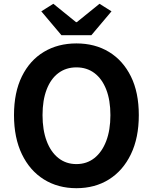

<svg xmlns="http://www.w3.org/2000/svg" viewBox="-20 -984 810 1018"><path d="M385.1 13.8Q287.4 13.8 212.7 -32.8Q138 -79.4 96.1 -166.4Q54.2 -253.3 54.2 -373.6Q54.2 -494 96.1 -579.1Q138 -664.2 212.7 -709Q287.4 -753.8 385.1 -753.8Q483.6 -753.8 557.9 -708.6Q632.2 -663.4 674.1 -578.7Q716 -494 716 -373.6Q716 -253.3 674.1 -166.4Q632.2 -79.4 557.9 -32.8Q483.6 13.8 385.1 13.8ZM385.1 -114Q440.2 -114 480.6 -146Q520.9 -178 543.2 -236.3Q565.4 -294.5 565.4 -373.6Q565.4 -452.6 543.2 -509.5Q520.9 -566.4 480.6 -596.6Q440.2 -626.8 385.1 -626.8Q330.1 -626.8 289.7 -596.6Q249.2 -566.4 227.4 -509.5Q205.5 -452.6 205.5 -373.6Q205.5 -294.5 227.4 -236.3Q249.2 -178 289.7 -146Q330.1 -114 385.1 -114ZM305.7 -797.4 199 -923.9 262.8 -964 383.1 -866.5H387.3L507.6 -964L571.2 -923.9L464.5 -797.4Z"/></svg>

Font: Noto Sans SC Thin
Style: Regular
Weight: 100
Designer: Ryoko NISHIZUKA 西塚涼子 (kana, bopomofo & ideographs); Paul D. Hunt (Latin, Greek & Cyrillic); Sandoll Communications 산돌커뮤니
Foundry: Adobe
Version: Version 2.004-H2;hotconv 1.0.118;makeotfexe 2.5.65603